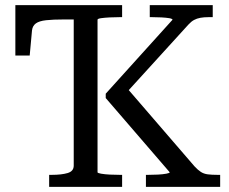

<svg xmlns="http://www.w3.org/2000/svg" viewBox="-20 -730 895 750"><path d="M172 0V-47H183Q220 -47 244 -54Q268 -61 268 -83V-654H230Q187 -654 160 -651Q133 -648 120 -638.5Q107 -629 105 -611L96 -513H40V-710H457V-663H448Q429 -663 409 -662Q389 -661 375 -659Q361 -657 361 -653V-57Q361 -54 375 -51.5Q389 -49 409 -48Q429 -47 448 -47H457V0ZM550 0V-47H559Q578 -47 597 -48Q616 -49 629.5 -51.5Q643 -54 643 -57L393 -347V-364L654 -653Q653 -657 641 -659Q629 -661 611 -662Q593 -663 574 -663H565V-710H811V-663H795Q777 -663 763 -660.5Q749 -658 738 -652Q727 -646 716 -634L483 -378L740 -80Q753 -66 764.5 -58.5Q776 -51 791.5 -49Q807 -47 829 -47H840V0Z"/></svg>

Font: Roboto Serif 20pt
Style: Regular
Weight: 400
Designer: Greg Gazdowicz
Foundry: Commercial Type
Version: Version 1.008